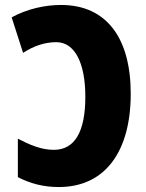

<svg xmlns="http://www.w3.org/2000/svg" viewBox="-20 -744 590 774"><path d="M217 10C406 10 507 -136 507 -366C507 -590 410 -724 226 -724C161 -724 89 -708 27 -674L73 -531C115 -558 159 -574 207 -574C281 -574 324 -491 324 -354C324 -212 281 -140 197 -140C146 -140 100 -160 52 -185V-30C102 -4 155 10 217 10Z"/></svg>

Font: Noto Sans Condensed Black
Style: Regular
Weight: 900
Width: 3
Designer: Monotype Design Team
Foundry: Monotype Imaging Inc.
Version: Version 2.013